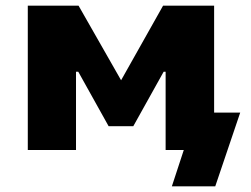

<svg xmlns="http://www.w3.org/2000/svg" viewBox="-20 -529 885 677"><path d="M586 128 628 0H564V-132H827L739 128ZM78 0V-509H257L407 -246L555 -509H735V0H564V-276H557L450 -84H363L256 -276H248V0Z"/></svg>

Font: Nunito Sans 6pt Black
Style: Regular
Weight: 900
Version: Version 3.101;gftools[0.9.27]